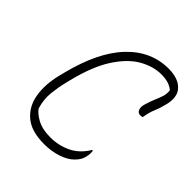

<svg xmlns="http://www.w3.org/2000/svg" viewBox="-202 -852 1004 1004"><g transform="rotate(45 300.0 -350.0)"><path d="M286 20Q191 20 141 -22.5Q91 -65 79.5 -135Q68 -205 89 -289L96 -317Q146 -517 242 -618.5Q338 -720 468 -720Q503 -720 529.5 -711Q556 -702 572 -685Q592 -666 595.5 -636.5Q599 -607 589 -573Q580 -537 568.5 -511Q557 -485 551 -445Q545 -442 535 -442Q518 -442 511 -458Q504 -474 511 -497Q520 -529 530.5 -553Q541 -577 548 -598.5Q555 -620 552 -644Q521 -672 462 -672Q402 -672 341.5 -637.5Q281 -603 229.5 -523.5Q178 -444 145 -309L139 -284Q129 -244 123.5 -194.5Q118 -145 134 -92Q148 -70 186 -49Q224 -28 285 -28Q345 -28 398 -53.5Q451 -79 485 -136H491Q492 -128 492 -118Q492 -108 490 -99Q487 -81 479.5 -66.5Q472 -52 456 -36Q430 -10 384.5 5Q339 20 286 20Z"/></g></svg>

Font: Recursive Mn Csl St Lt
Style: Italic
Weight: 300
Italic angle: -15°
Monospace: yes
Version: Version 1.079;hotconv 1.0.112;makeotfexe 2.5.65598; ttfautoh